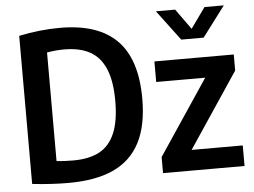

<svg xmlns="http://www.w3.org/2000/svg" viewBox="-54 -857 1235 935"><g transform="rotate(-5 563.5 -390.0)"><path d="M67 -3V-727Q168.5 -748.5 268.5 -748.5Q453.5 -748.5 545.5 -655.8Q637.5 -563 637.5 -370Q637.5 -238.5 594 -155.2Q550.5 -72 463.8 -32.2Q377 7.5 244.5 7.5Q160 7.5 67 -3ZM505.5 -370.5Q505.5 -467.5 480.2 -527.2Q455 -587 405.2 -614.5Q355.5 -642 279 -642Q239 -642 195 -634.5V-103.5Q233 -99.5 276 -99.5Q354 -99.5 404.2 -126.2Q454.5 -153 480 -212.8Q505.5 -272.5 505.5 -370.5ZM855 -100.5H1105V0H706.5V-78.5L951.5 -445H712V-545.5H1100V-467ZM978 -788H1072.5L961 -640H851.5L740.5 -788H834.5L906.5 -688Z"/></g></svg>

Font: Encode Sans Semi Condensed SmBd
Style: Regular
Weight: 600
Width: 4
Designer: Multiple Designers
Foundry: Impallari Type
Version: Version 2.000